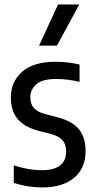

<svg xmlns="http://www.w3.org/2000/svg" viewBox="-20 -828 426 858"><path d="M169.5 9.5Q101.5 9.5 41.5 -11V-89Q106.5 -67.5 168 -67.5Q222 -67.5 248.8 -89Q275.5 -110.5 275.5 -149.5Q275.5 -184.5 258.8 -202Q242 -219.5 210 -228.5L151.5 -243.5Q87 -261 57.8 -297.5Q28.5 -334 28.5 -393Q28.5 -463 79.2 -507.5Q130 -552 226.5 -552Q257.5 -552 284.2 -548.8Q311 -545.5 335.5 -539.5V-462Q284.5 -475 230.5 -475Q168.5 -475 142 -451Q115.5 -427 115.5 -394Q115.5 -363 131.2 -345.5Q147 -328 179.5 -319L238.5 -303.5Q305.5 -285.5 334 -248.8Q362.5 -212 362.5 -152.5Q362.5 -76.5 311.2 -33.5Q260 9.5 169.5 9.5ZM154.5 -624 239.5 -808H334.5L234.5 -624Z"/></svg>

Font: Encode Sans Condensed Medium
Style: Regular
Weight: 500
Width: 3
Designer: Multiple Designers
Foundry: Impallari Type
Version: Version 3.000; ttfautohint (v1.8.3) -l 8 -r 50 -G 200 -x 14 